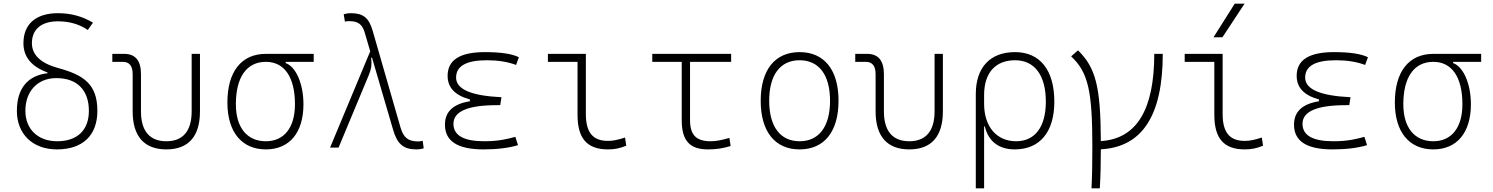

<svg xmlns="http://www.w3.org/2000/svg" viewBox="-20 -815 8243 1060"><path d="M294.4 9.8C436.5 9.8 517.6 -67.4 517.6 -203.1C517.6 -353.5 438 -401.9 300.8 -439.5C203.6 -465.8 156.2 -513.2 156.2 -576.7C156.2 -653.3 208.5 -697.3 299.8 -697.3C363.3 -697.3 418.5 -681.2 464.8 -649.4L493.2 -689.9C434.6 -725.1 371.1 -742.2 299.8 -742.2C178.7 -742.2 109.4 -682.1 109.4 -576.7C109.4 -501 153.3 -447.3 242.2 -415V-410.6C134.3 -398.4 73.2 -328.1 73.2 -203.1C73.2 -74.7 160.6 9.8 294.4 9.8ZM295.4 -35.2C189.5 -35.2 120.1 -102.1 120.1 -203.1C120.1 -312 188 -383.8 291 -383.8C405.3 -383.8 470.7 -317.9 470.7 -203.1C470.7 -96.2 406.7 -35.2 295.4 -35.2Z M898.4 9.8C1020.5 9.8 1084 -62 1084 -200.2V-517.6H1038.1V-200.2C1038.1 -91.8 990.2 -35.2 898.4 -35.2C806.2 -35.2 758.3 -91.8 758.3 -200.2V-405.3C758.3 -480.5 727.5 -517.6 665.5 -517.6H600.1V-473.6H657.7C694.3 -473.6 712.4 -451.2 712.4 -405.3V-200.2C712.4 -62 776.4 9.8 898.4 9.8Z M1447.8 9.8C1578.1 9.8 1655.3 -82.5 1655.3 -239.3C1655.3 -353.5 1613.3 -446.8 1557.1 -466.8V-473.6H1711.9V-517.6H1447.8C1313 -517.6 1235.4 -419.9 1235.4 -249C1235.4 -86.4 1314.5 9.8 1447.8 9.8ZM1447.8 -35.2C1343.8 -35.2 1282.2 -110.8 1282.2 -239.3C1282.2 -389.2 1341.8 -473.6 1447.8 -473.6C1550.3 -473.6 1608.4 -389.2 1608.4 -239.3C1608.4 -110.8 1548.8 -35.2 1447.8 -35.2Z M2279.3 9.8C2293.5 9.8 2304.2 8.3 2319.3 3.9L2313.5 -37.6C2302.7 -35.2 2296.4 -34.2 2289.1 -34.2C2232.9 -34.2 2207.5 -55.2 2190.9 -112.3L2037.6 -644.5C2017.1 -716.3 1985.4 -742.2 1917.5 -742.2C1903.3 -742.2 1892.6 -740.7 1877.4 -736.3L1884.3 -695.8C1893.6 -697.8 1899.9 -698.2 1907.7 -698.2C1957 -698.2 1980 -681.2 1993.7 -634.8L2023.9 -531.7L1802.2 0H1849.1L2014.2 -396C2028.8 -431.2 2034.2 -454.6 2028.8 -495.6L2033.7 -497.1L2150.4 -98.1C2173.3 -19 2208 9.8 2279.3 9.8Z M2649.4 9.8C2726.1 9.8 2790.5 1.5 2839.8 -13.7L2825.2 -59.6C2783.2 -47.9 2733.9 -35.2 2653.3 -35.2C2540 -35.2 2483.4 -67.4 2483.4 -131.8C2483.4 -200.2 2563.5 -234.4 2723.6 -234.4H2741.7L2748.5 -278.3C2581.1 -286.1 2498 -322.3 2498 -386.7C2498 -450.7 2554.7 -482.4 2668 -482.4C2729 -482.4 2782.2 -474.1 2829.1 -456.5L2844.7 -499C2806.2 -518.1 2744.1 -527.3 2657.2 -527.3C2519.5 -527.3 2451.2 -483.9 2451.2 -396.5C2451.2 -331.5 2491.7 -288.6 2574.2 -266.1V-255.9C2481.9 -241.2 2436.5 -198.2 2436.5 -127C2436.5 -35.2 2506.8 9.8 2649.4 9.8Z M3336.9 9.8C3373 9.8 3402.8 3.9 3437.5 -10.7L3430.7 -55.7C3392.1 -43 3363.3 -37.1 3336.9 -37.1C3252.9 -37.1 3214.4 -84 3214.4 -185.5V-517.6H3004.9V-473.6H3168.5V-180.7C3168.5 -50.3 3221.2 9.8 3336.9 9.8Z M3888.7 9.8C3933.6 9.8 3970.7 4.4 4013.7 -8.8L4006.8 -53.7C3963.9 -41 3932.1 -35.2 3903.3 -35.2C3823.2 -35.2 3789.6 -70.3 3789.6 -152.3V-473.6H4016.6V-517.6H3581.1V-473.6H3743.7V-152.3C3743.7 -38.6 3787.1 9.8 3888.7 9.8Z M4394.5 9.8C4530.3 9.8 4609.4 -87.9 4609.4 -258.8C4609.4 -429.7 4530.3 -527.3 4394.5 -527.3C4258.8 -527.3 4179.7 -429.7 4179.7 -258.8C4179.7 -87.9 4258.8 9.8 4394.5 9.8ZM4394.5 -35.2C4287.6 -35.2 4226.6 -116.2 4226.6 -258.8C4226.6 -401.4 4287.6 -482.4 4394.5 -482.4C4501.5 -482.4 4562.5 -401.4 4562.5 -258.8C4562.5 -116.2 4501.5 -35.2 4394.5 -35.2Z M5000 9.8C5122.1 9.8 5185.5 -62 5185.5 -200.2V-517.6H5139.6V-200.2C5139.6 -91.8 5091.8 -35.2 5000 -35.2C4907.7 -35.2 4859.9 -91.8 4859.9 -200.2V-405.3C4859.9 -480.5 4829.1 -517.6 4767.1 -517.6H4701.7V-473.6H4759.3C4795.9 -473.6 4814 -451.2 4814 -405.3V-200.2C4814 -62 4877.9 9.8 5000 9.8Z M5582 9.8C5721.2 9.8 5800.8 -86.4 5800.8 -253.9C5800.8 -427.7 5721.7 -527.3 5584 -527.3C5446.3 -527.3 5367.2 -442.9 5367.2 -295.4V224.6H5413.1V-117.2H5417C5437 -32.2 5497.1 9.8 5582 9.8ZM5413.1 -242.2V-291C5413.1 -412.6 5475.6 -482.4 5584 -482.4C5691.9 -482.4 5753.9 -399.4 5753.9 -253.9C5753.9 -114.7 5694.3 -35.2 5589.8 -35.2C5483.9 -35.2 5413.1 -113.8 5413.1 -242.2Z M6005.9 224.6H6051.8C6055.7 164.1 6057.6 92.3 6057.6 9.3C6286.1 -2.9 6399.4 -177.2 6399.4 -517.6H6352.5C6352.5 -208 6254.4 -48.3 6057.6 -36.1C6056.2 -337.9 6029.3 -440.9 5931.6 -537.1L5893.6 -503.9C5987.3 -415.5 6010.7 -314.9 6010.7 -4.9C6010.7 84.5 6009.3 160.6 6005.9 224.6Z M6852.5 9.8C6888.7 9.8 6918.5 3.9 6953.1 -10.7L6946.3 -55.7C6907.7 -43 6878.9 -37.1 6852.5 -37.1C6768.6 -37.1 6730 -84 6730 -185.5V-517.6H6520.5V-473.6H6684.1V-180.7C6684.1 -50.3 6736.8 9.8 6852.5 9.8ZM6679.7 -609.4H6729L6851.1 -794.9H6796.9Z M7336.9 9.8C7413.6 9.8 7478 1.5 7527.3 -13.7L7512.7 -59.6C7470.7 -47.9 7421.4 -35.2 7340.8 -35.2C7227.5 -35.2 7170.9 -67.4 7170.9 -131.8C7170.9 -200.2 7251 -234.4 7411.1 -234.4H7429.2L7436 -278.3C7268.6 -286.1 7185.5 -322.3 7185.5 -386.7C7185.5 -450.7 7242.2 -482.4 7355.5 -482.4C7416.5 -482.4 7469.7 -474.1 7516.6 -456.5L7532.2 -499C7493.7 -518.1 7431.6 -527.3 7344.7 -527.3C7207 -527.3 7138.7 -483.9 7138.7 -396.5C7138.7 -331.5 7179.2 -288.6 7261.7 -266.1V-255.9C7169.4 -241.2 7124 -198.2 7124 -127C7124 -35.2 7194.3 9.8 7336.9 9.8Z M7893.1 9.8C8023.4 9.8 8100.6 -82.5 8100.6 -239.3C8100.6 -353.5 8058.6 -446.8 8002.4 -466.8V-473.6H8157.2V-517.6H7893.1C7758.3 -517.6 7680.7 -419.9 7680.7 -249C7680.7 -86.4 7759.8 9.8 7893.1 9.8ZM7893.1 -35.2C7789.1 -35.2 7727.5 -110.8 7727.5 -239.3C7727.5 -389.2 7787.1 -473.6 7893.1 -473.6C7995.6 -473.6 8053.7 -389.2 8053.7 -239.3C8053.7 -110.8 7994.1 -35.2 7893.1 -35.2Z"/></svg>

Font: Cascadia Code PL ExtraLight
Style: Regular
Weight: 200
Monospace: yes
Designer: Aaron Bell
Foundry: Saja Typeworks
Version: Version 2404.023